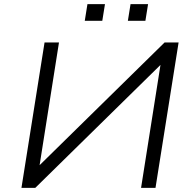

<svg xmlns="http://www.w3.org/2000/svg" viewBox="-20 -911 936 931"><path d="M84 0 196 -705H266L172 -110L778 -705H846L734 0H664L758 -595V-596L151 0ZM600 -810 613 -891H698L685 -810ZM391 -810 404 -891H489L476 -810Z"/></svg>

Font: Nunito Sans 7pt SemiExpanded Light
Style: Italic
Weight: 300
Width: 6
Italic angle: -9°
Designer: Vernon Adams
Foundry: Vernon Adams
Version: Version 3.101;gftools[0.9.27]